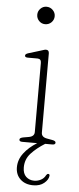

<svg xmlns="http://www.w3.org/2000/svg" viewBox="-60 -707 391 948"><g transform="rotate(5 136.0 -233.0)"><path d="M131.5 -588.5Q114 -588.5 101.5 -601.2Q89 -614 89 -632Q89 -649.5 101.5 -662.2Q114 -675 131.5 -675Q150 -675 162.8 -662Q175.5 -649 175.5 -632Q175.5 -614 162.8 -601.2Q150 -588.5 131.5 -588.5ZM162.5 -446.5V-54Q162.5 -32 189.5 -27L217 -22Q234 -19 234 -10Q234 0 219 0H183.5Q142.5 25.5 115.5 54.8Q88.5 84 88.5 125Q88.5 155.5 104.8 170.8Q121 186 145 186Q162 186 177.8 178Q193.5 170 201.5 154Q206 146.5 211.5 146.5Q219.5 146.5 218.5 156Q216.5 175 196 192Q175.5 209 142 209Q102.5 209 78.5 186.5Q54.5 164 54.5 127.5Q54.5 89.5 79 57.2Q103.5 25 144 0H70Q55 0 55 -10Q55 -18.5 72 -22L101 -27Q127.5 -32 127.5 -53.5V-396Q127.5 -416.5 109 -416.5H61Q46.5 -416.5 46.5 -425.5Q46.5 -433.5 60.5 -438L119.5 -456Q128 -458.5 135.2 -461Q142.5 -463.5 147 -463.5Q162.5 -463.5 162.5 -446.5Z"/></g></svg>

Font: Fraunces 9pt Soft Thin
Style: Regular
Weight: 100
Version: Version 1.000;[b76b70a41]